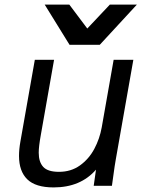

<svg xmlns="http://www.w3.org/2000/svg" viewBox="-20 -811 640 838"><path d="M63 -130.5Q63 -159.5 69 -193L132 -550H216L158 -221Q149 -171.5 149 -144.5Q149 -104 168.8 -82.5Q188.5 -61 237.5 -61Q290 -61 329 -89Q368 -117 391.5 -161Q415 -205 424 -255L476 -550H562L485.5 -116Q481 -92 474 -39.5L468.5 0H389L399 -70.5Q331.5 7 214 7Q135.5 7 99.2 -28.2Q63 -63.5 63 -130.5ZM175 -791H282.5L361 -686.5L459.5 -791H577.5L415.5 -615.5H283.5Z"/></svg>

Font: JuliaMono Italic
Style: Regular
Weight: 400
Italic angle: -9°
Monospace: yes
Designer: cormullion
Foundry: corm
Version: Version 0.049; ttfautohint (v1.8.4)